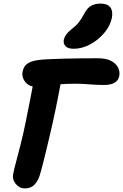

<svg xmlns="http://www.w3.org/2000/svg" viewBox="-20 -1036 687 1071"><path d="M118 15Q88 15 67.5 -10.5Q47 -36 54 -68Q57 -86 69 -130.5Q81 -175 96 -234.5Q111 -294 123 -354Q139 -433 149 -484Q159 -535 165 -568Q171 -601 176 -626L329 -631Q328 -622 321.5 -587Q315 -552 303.5 -492.5Q292 -433 274 -351Q260 -288 245.5 -228.5Q231 -169 219.5 -123Q208 -77 201 -56Q190 -24 171 -4.5Q152 15 118 15ZM173 -553Q152 -553 135 -565.5Q118 -578 110 -597Q102 -616 106 -636Q112 -669 138 -684.5Q164 -700 221 -704Q236 -705 268.5 -706.5Q301 -708 344 -709Q387 -710 434 -710.5Q481 -711 526 -711Q573 -711 600.5 -696Q628 -681 639 -658.5Q650 -636 645 -611Q640 -586 618 -574Q596 -562 561 -562Q522 -562 479 -565.5Q436 -569 400 -569Q351 -569 306 -565.5Q261 -562 226 -557.5Q191 -553 173 -553ZM391 -764Q359 -764 345.5 -778.5Q332 -793 336 -815Q340 -831 350 -844.5Q360 -858 379 -873Q405 -893 419.5 -911.5Q434 -930 449 -958Q467 -993 489.5 -1004.5Q512 -1016 540 -1016Q579 -1016 595 -995.5Q611 -975 604 -936Q594 -890 560.5 -851Q527 -812 482 -788Q437 -764 391 -764Z"/></svg>

Font: Shantell Sans Light
Style: Bold Italic
Weight: 700
Italic angle: -11°
Version: Version 1.011;[c5ecc13dd]